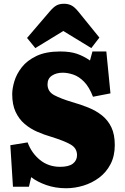

<svg xmlns="http://www.w3.org/2000/svg" viewBox="-20 -988 663 1022"><path d="M332 14Q275 14 226.5 -3Q178 -20 146 -45L134 6H49L35 -215L127 -230Q148 -173 193 -136.5Q238 -100 300 -100Q346 -100 368 -117Q390 -134 390 -162Q390 -199 356.5 -218.5Q323 -238 252 -260Q214 -271 177.5 -287Q141 -303 111 -328.5Q81 -354 63 -392.5Q45 -431 45 -487Q45 -517 56.5 -555.5Q68 -594 96 -630Q124 -666 174 -690Q224 -714 301 -714Q354 -714 390 -701.5Q426 -689 459 -666L472 -714H546L568 -491L475 -473Q455 -525 427.5 -553Q400 -581 370 -591Q340 -601 314 -601Q280 -601 256.5 -585.5Q233 -570 233 -539Q233 -500 269.5 -481Q306 -462 363 -445Q409 -432 450 -415.5Q491 -399 523 -373.5Q555 -348 573 -310Q591 -272 591 -216Q591 -158 568.5 -114.5Q546 -71 508 -42.5Q470 -14 424 0Q378 14 332 14ZM168 -732 124 -786 243 -925Q264 -950 280.5 -959Q297 -968 321 -968Q342 -968 359.5 -959.5Q377 -951 398 -925L509 -788L466 -732L317 -823Z"/></svg>

Font: Literata 12pt ExtraBold
Style: Regular
Weight: 800
Designer: Latin by Veronika Burian and Jose Scaglione. Greek by Irene Vlachou. Cyrillic by Vera Evstafieva.
Foundry: TypeTogether
Version: Version 3.002